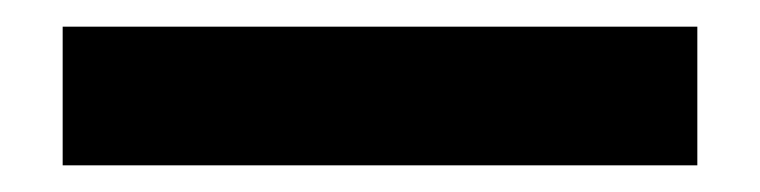

<svg xmlns="http://www.w3.org/2000/svg" viewBox="-20 65 570 144"><path d="M27 85H503V189H27Z"/></svg>

Font: TypoPRO Titillium Maps
Style: 800 wt
Weight: 800
Designer: Campivisivi
Foundry: Accademia di Belle Arti di Urbino and students of MA course of Visual design
Version: Version 001.001